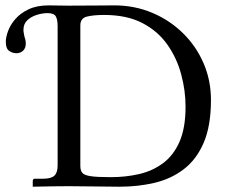

<svg xmlns="http://www.w3.org/2000/svg" viewBox="-20 -705 865 727"><path d="M77.6 -539.6Q77.6 -522.9 67.6 -513.2Q57.6 -503.4 41.5 -503.4Q28.3 -503.4 15.1 -512Q2 -520.5 2 -546.9Q2 -564 10.5 -587.4Q19 -610.8 38.3 -633.1Q57.6 -655.3 88.6 -669.9Q119.6 -684.6 164.1 -684.6Q185.1 -684.6 201.2 -684.1Q217.3 -683.6 239.7 -683.6Q290.5 -683.6 338.9 -684.1Q387.2 -684.6 413.6 -684.6Q489.7 -684.6 556.4 -656.5Q623 -628.4 673.1 -579.1Q723.1 -529.8 751 -465.1Q778.8 -400.4 778.8 -326.7Q778.8 -229 751.5 -165Q724.1 -101.1 675.8 -64.2Q627.4 -27.3 564.9 -12.7Q502.4 2 432.6 2Q383.3 2 339.4 1Q295.4 0 239.7 0Q214.4 0 182.4 0.5Q150.4 1 127.2 1.5Q104 2 104 2V-19Q104 -28.3 111.3 -28.3H143.1Q173.8 -28.3 186 -40Q198.2 -51.8 198.2 -77.6V-606Q198.2 -630.9 191.2 -643.1Q184.1 -655.3 160.2 -655.3Q140.6 -655.3 119.4 -648.7Q98.1 -642.1 83.5 -628.4Q68.8 -614.7 68.8 -591.8Q68.8 -585 70.3 -578.6Q71.8 -572.3 72.8 -565.4Q77.6 -553.2 77.6 -539.6ZM284.2 -76.2Q284.2 -59.6 291.7 -50.5Q299.3 -41.5 323.5 -37.8Q347.7 -34.2 399.4 -34.2Q456.1 -34.2 506.8 -45.9Q557.6 -57.6 597.4 -87.2Q637.2 -116.7 659.9 -168.7Q682.6 -220.7 682.6 -301.3Q682.6 -362.3 666 -423.8Q649.4 -485.4 613.5 -536.4Q577.6 -587.4 518.8 -617.9Q460 -648.4 374 -648.4Q335 -648.4 309.6 -642.3Q284.2 -636.2 284.2 -608.9Z"/></svg>

Font: Kurinto Seri
Style: Regular
Weight: 400
Designer: Kurinto was developed by Clint Goss from a range of fonts that are compatible with the SIL Open Font License Version 1.1
Foundry: Clinton F. Goss
Version: Version 2.196; July 25, 2020